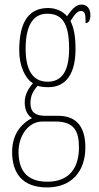

<svg xmlns="http://www.w3.org/2000/svg" viewBox="-20 -577 431 839"><path d="M186 242C292 242 353 173 353 67C353 -13 322 -71 234 -71H177C136 -71 113 -86 113 -126C113 -162 128 -183 144 -202C155 -198 177 -196 191 -196C270 -196 310 -257 310 -362C310 -426 301 -459 288 -485C308 -518 321 -529 333 -529C353 -529 354 -513 354 -476C368 -476 375 -489 375 -512C375 -536 362 -557 337 -557C308 -557 291 -531 273 -506C258 -525 227 -542 191 -542C111 -542 64 -489 64 -357C64 -288 90 -234 124 -213C106 -193 88 -165 88 -130C88 -91 104 -71 120 -61C84 -43 33 -1 33 87C33 180 78 242 186 242ZM188 -220C123 -220 92 -271 92 -364C92 -472 129 -517 186 -517C249 -517 282 -479 282 -365C282 -268 252 -220 188 -220ZM187 217C89 217 61 158 61 86C61 15 105 -46 165 -46H222C304 -46 325 -4 325 67C325 153 286 217 187 217Z"/></svg>

Font: Noto Serif Hebrew ExtraCondensed Thin
Style: Regular
Weight: 100
Width: 2
Designer: Monotype Design Team
Foundry: Monotype Imaging Inc.
Version: Version 2.004